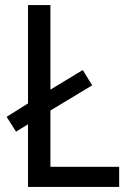

<svg xmlns="http://www.w3.org/2000/svg" viewBox="-20 -734 511 754"><path d="M90 0H448V-79H178V-300L342 -399L305 -459L178 -382V-714H90V-328L6 -275L43 -217L90 -246Z"/></svg>

Font: Noto Sans Arabic SemCond
Style: Regular
Weight: 400
Width: 4
Designer: Monotype Design Team, Nadine Chahine, Nizar Qandah and Khaled Hosny
Foundry: Monotype Imaging Inc.
Version: Version 2.012